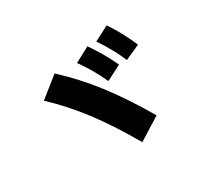

<svg xmlns="http://www.w3.org/2000/svg" viewBox="-139 -960 1217 1130"><g transform="rotate(-30 469.0 -395.0)"><path d="M532.2 -44.9 683.6 -139.6C550.8 -366.2 436.5 -514.6 287.1 -653.3L152.3 -545.9C292 -414.1 401.4 -270.5 532.2 -44.9ZM539.1 -456.1 641.6 -508.8C610.4 -576.2 577.1 -632.8 534.2 -695.3L432.6 -640.6C475.6 -579.1 508.8 -522.5 539.1 -456.1ZM695.3 -508.8 796.9 -554.7C767.6 -623 736.3 -681.6 694.3 -745.1L593.8 -693.4C634.8 -631.8 667 -575.2 695.3 -508.8Z"/></g></svg>

Font: Pretendard Black
Style: Regular
Weight: 900
Designer: Base glyphs from Inter by Rasmus Andersson; Hangeul glyphs from Noto Sans CJK(Source Han Sans) by Jang Soo-young and Kan
Foundry: Kil Hyung-jin
Version: Version 1.309;Glyphs 3.2 (3225)